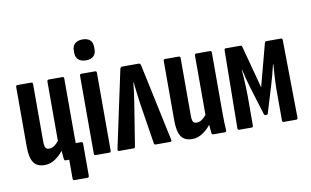

<svg xmlns="http://www.w3.org/2000/svg" viewBox="-81 -856 1851 1143"><g transform="rotate(-10 844.5 -284.0)"><path d="M282.6 124.8Q273.2 124.8 273.2 113.8V0H255.9L324.4 -90.7H361.3Q371.2 -90.7 371.2 -79.7V113.8Q371.2 124.8 361.9 124.8ZM125.5 6Q77.9 6 57.7 -24.5Q37.4 -54.9 37.4 -120.7V-480.5Q37.4 -491.5 46.8 -491.5H130.1Q139.4 -491.5 139.4 -480.5V-134.5Q139.4 -105.5 146 -95.7Q152.5 -85.8 167.6 -85.8Q186.2 -85.8 203.7 -99.6Q221.2 -113.4 236.5 -136.5L250.7 -77.7Q225.9 -40.8 193.2 -17.4Q160.4 6 125.5 6ZM252.2 0Q243.9 0 241.9 -10.2Q239.9 -28.4 238.2 -55.2Q236.5 -81.9 236.1 -97.9L226.1 -116.7V-480.5Q226.1 -491.5 236.4 -491.5H318.7Q328.1 -491.5 328.1 -480.5V-124.7Q328.1 -87 328.9 -58.9Q329.7 -30.8 331.1 -12.6Q332.4 0 323.1 0Z M432.4 0Q423.4 0 423.4 -10.9V-480.9Q423.4 -491.5 432.4 -491.5H516.5Q525.4 -491.5 525.4 -480.9V-10.9Q525.4 0 516.5 0ZM474.7 -565.3Q445.7 -565.3 429.3 -579.8Q412.8 -594.3 412.8 -621.1V-635.2Q412.8 -662.8 429.3 -677.2Q445.7 -691.6 474.7 -691.6Q504.5 -691.6 520.1 -677.2Q535.7 -662.8 535.7 -635.2V-621.1Q535.7 -594.3 520.1 -579.8Q504.5 -565.3 474.7 -565.3Z M574.6 0Q564.6 0 567 -12.6L666.7 -479.2Q669.7 -491.5 679.1 -491.5H779.5Q789.2 -491.5 792.2 -479.2L891.6 -11.9Q894 0 884.6 0H795.8Q787.3 0 785.9 -8.6L746.3 -260.5Q742.5 -291.5 738.2 -323.2Q734 -354.8 730.8 -388.6H729.4Q726.1 -354.8 721.7 -323.3Q717.3 -291.7 712.4 -260.7L671.9 -8.6Q670.5 0 662.6 0Z M1017.5 6Q969.9 6 949.7 -24.5Q929.4 -54.9 929.4 -120.7V-480.5Q929.4 -491.5 938.8 -491.5H1022.1Q1031.4 -491.5 1031.4 -480.5V-134.5Q1031.4 -105.5 1038 -95.7Q1044.5 -85.8 1059.6 -85.8Q1078.2 -85.8 1095.7 -99.6Q1113.2 -113.4 1128.5 -136.5L1142.7 -77.7Q1117.9 -40.8 1085.2 -17.4Q1052.4 6 1017.5 6ZM1144.2 0Q1135.9 0 1133.9 -10.2Q1131.9 -28.4 1130.2 -55.2Q1128.5 -81.9 1128.1 -97.9L1118.1 -116.7V-480.5Q1118.1 -491.5 1128.4 -491.5H1210.7Q1220.1 -491.5 1220.1 -480.5V-124.7Q1220.1 -87 1220.9 -58.9Q1221.7 -30.8 1223.1 -12.6Q1224.4 0 1215.1 0Z M1300.8 0Q1291.4 0 1291.4 -10.9L1297.2 -480.9Q1297.2 -491.5 1306.5 -491.5H1394.6Q1402.2 -491.5 1404.6 -483.3L1473.1 -226L1541.3 -483.3Q1543.7 -491.5 1551.6 -491.5H1639.7Q1648.7 -491.5 1648.7 -480.9L1654.8 -10.9Q1654.8 0 1645.5 0H1570.2Q1560.9 0 1560.9 -10.6L1560.5 -186.6Q1560.5 -206.1 1561.5 -234.9Q1562.5 -263.8 1564.6 -294.2Q1566.7 -324.5 1568.7 -347.8H1566.1Q1558.5 -315.4 1550.6 -285.5Q1542.7 -255.7 1535.3 -231.9L1485.3 -66.8Q1483.9 -62 1481.5 -60.3Q1479.1 -58.5 1473.1 -58.5Q1467.8 -58.5 1465.4 -60.3Q1463 -62 1461 -66.8L1410.2 -231.9Q1402.8 -255.3 1394.9 -285.4Q1387 -315.4 1379.8 -347.8H1377.8Q1379.8 -324.5 1381.6 -294.5Q1383.4 -264.6 1384.4 -235.5Q1385.4 -206.5 1385.4 -186.9L1385 -10.9Q1385 0 1375.6 0Z"/></g></svg>

Font: Sofia Sans Extra Condensed
Style: Regular
Weight: 400
Designer: Botio Nikoltchev, Ani Petrova
Foundry: lettersoup
Version: Version 4.101